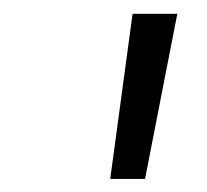

<svg xmlns="http://www.w3.org/2000/svg" viewBox="-20 -748 307 285"><path d="M143.6 -482.4 176.8 -727.5H243.2L195.3 -482.4Z"/></svg>

Font: Inter 24pt Light
Style: Italic
Weight: 300
Italic angle: -9.3988°
Designer: Rasmus Andersson
Foundry: rsms
Version: Version 4.001;git-66647c0bb